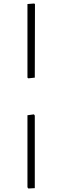

<svg xmlns="http://www.w3.org/2000/svg" viewBox="-20 -814 357 1098"><path d="M176 -794 180 -790 179 -370 142 -366 137 -370V-791ZM174 -160 179 -153V262L142 264L137 257V-155Z"/></svg>

Font: Alegreya Sans Light
Style: Regular
Weight: 300
Designer: Juan Pablo del Peral
Foundry: Huerta Tipografica
Version: Version 2.007